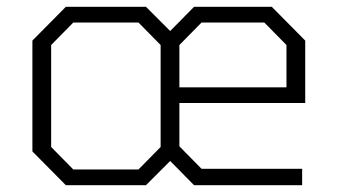

<svg xmlns="http://www.w3.org/2000/svg" viewBox="-20 -543 990 563"><path d="M173 0 75 -99V-424L173 -523H408L479 -452L549 -523H777L875 -424V-241H506V-211V-114L571 -48H866V0H549L479 -71L408 0ZM195 -46H386L451 -112V-210V-411L386 -477H195L130 -411V-112ZM506 -287H820V-411L755 -477H571L506 -411Z"/></svg>

Font: Tomorrow Light
Style: Regular
Weight: 300
Designer: Tony de Marco, Monica Rizzolli
Foundry: Just in Type
Version: Version 2.002